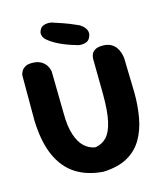

<svg xmlns="http://www.w3.org/2000/svg" viewBox="-122 -923 864 1017"><g transform="rotate(-15 310.0 -415.0)"><path d="M318.5 3Q232.5 -3 170.5 -42.1Q108.5 -81.2 73.9 -158Q39.2 -234.8 35.2 -352.8V-602.8Q35.2 -602.8 37.2 -610.1Q39.2 -617.5 45.2 -627.1Q51.2 -636.8 64.4 -644.1Q77.5 -651.5 100.5 -651.5Q131 -651.5 149.2 -641Q167.5 -630.5 176.5 -616.8Q185.5 -603 188.1 -592.5Q190.8 -582 190.8 -582L194.5 -348Q194.8 -279.2 209.8 -232.9Q224.8 -186.5 251 -162.2Q277.2 -138 311 -133Q348.5 -138.8 373.2 -165.1Q398 -191.5 410.4 -247Q422.8 -302.5 422.2 -395.8L420 -584.8Q420 -584.8 420.4 -593.6Q420.8 -602.5 425.6 -614.1Q430.5 -625.8 444.6 -634.6Q458.8 -643.5 485.5 -643.5Q512.5 -643.8 530.2 -634.2Q548 -624.8 557.9 -610.9Q567.8 -597 572.4 -582.8Q577 -568.5 578.4 -559Q579.8 -549.5 579.8 -549.5L584.8 -360.8Q585.5 -286.8 573.6 -222.1Q561.8 -157.5 532.4 -107.8Q503 -58 450.9 -29Q398.8 0 318.5 3ZM364.2 -678.8Q350.2 -683 329.9 -689.4Q309.5 -695.8 287.1 -705.1Q264.8 -714.5 243 -726.6Q221.2 -738.8 204 -754Q204 -754 199.6 -758.5Q195.2 -763 191 -771.1Q186.8 -779.2 186.5 -789.6Q186.2 -800 193.8 -812.5Q200.5 -823.5 211.2 -828Q222 -832.5 232.6 -833.1Q243.2 -833.8 250.2 -832.6Q257.2 -831.5 257.2 -831.5Q283.5 -822.8 315.9 -811.9Q348.2 -801 397.2 -778.8Q397.2 -778.8 405.2 -773.4Q413.2 -768 422.1 -757.9Q431 -747.8 433.9 -733.1Q436.8 -718.5 426.5 -700Q420.8 -689 410.4 -684.1Q400 -679.2 389.6 -678.1Q379.2 -677 371.8 -677.9Q364.2 -678.8 364.2 -678.8Z"/></g></svg>

Font: Sour Gummy Black
Style: Regular
Weight: 900
Version: Version 1.000